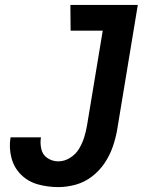

<svg xmlns="http://www.w3.org/2000/svg" viewBox="-20 -755 616 783"><path d="M218 8Q253 8 289 -2Q325 -12 355.5 -35.5Q386 -59 407 -90.5Q428 -122 440 -157Q452 -192 458 -227L542 -735H267L268 -630H399L335 -244Q331 -220 323.5 -195.5Q316 -171 302.5 -148.5Q289 -126 266 -111.5Q243 -97 218 -97Q194 -97 174 -110Q154 -123 148.5 -147Q143 -171 147 -195H23Q16 -153 26.5 -112Q37 -71 66 -42.5Q95 -14 135 -3Q175 8 218 8Z"/></svg>

Font: Iosevka Sparkle Oblique
Style: Bold
Weight: 700
Italic angle: -9°
Designer: Belleve Invis
Foundry: Belleve Invis
Version: Version 4.5.0; ttfautohint (v1.8.3)